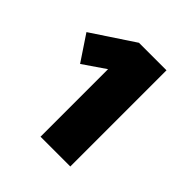

<svg xmlns="http://www.w3.org/2000/svg" viewBox="-128 -830 597 597"><g transform="rotate(45 170.5 -531.5)"><path d="M269 -743V-320H138V-617L65 -567L9 -651L148 -743Z"/></g></svg>

Font: Fira Sans Extra Condensed Black
Style: Regular
Weight: 900
Width: 1
Designer: Carrois Corporate & Edenspiekermann AG
Foundry: Carrois Corporate GbR & Edenspiekermann AG
Version: Version 4.203